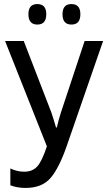

<svg xmlns="http://www.w3.org/2000/svg" viewBox="-20 -916 532 946"><path d="M332 -795Q376 -795 376 -846Q376 -896 332 -896Q288 -896 288 -846Q288 -795 332 -795ZM164 -795Q208 -795 208 -846Q208 -896 164 -896Q120 -896 120 -846Q120 -795 164 -795ZM397 -714 279 -358Q274 -342 269 -324Q264 -306 260 -288H256Q250 -309 244 -328Q238 -347 233 -362L97 -714H5L211 -195Q187 -122 163.5 -96Q140 -70 99 -70Q64 -70 31 -86V-3Q65 10 106 10Q187 10 229.5 -39.5Q272 -89 311 -203L488 -714Z"/></svg>

Font: Noto Sans Display SemiCondensed
Style: Regular
Weight: 400
Width: 4
Designer: Monotype Design team
Foundry: Monotype Imaging Inc.
Version: 1.000